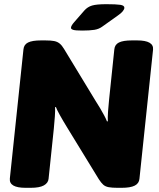

<svg xmlns="http://www.w3.org/2000/svg" viewBox="-20 -895 759 917"><path d="M102 2Q23 2 27 -42L92 -659Q94 -682 114 -692Q134 -702 176 -702H196Q223 -702 238.5 -699Q254 -696 265 -687Q276 -678 286 -661L436 -414Q447 -397 458 -378.5Q469 -360 478 -343Q487 -326 491 -315L495 -316Q494 -333 496 -362.5Q498 -392 501 -419L526 -659Q528 -682 548 -692Q568 -702 610 -702H635Q715 -702 711 -658L646 -41Q644 -19 623.5 -8.5Q603 2 561 2H541Q515 2 499 -1Q483 -4 473 -13Q463 -22 452 -39L302 -284Q281 -318 265.5 -346Q250 -374 247 -384L243 -383Q244 -368 242 -338.5Q240 -309 237 -280L212 -41Q210 -21 189.5 -9.5Q169 2 127 2ZM373 -749Q340 -749 329.5 -752.5Q319 -756 319 -762Q319 -767 323 -774Q327 -781 335 -790L383 -845Q398 -862 419.5 -868.5Q441 -875 488 -875Q535 -875 554.5 -872Q574 -869 574 -858Q574 -851 566.5 -841.5Q559 -832 543 -821L470 -769Q453 -756 430.5 -752.5Q408 -749 373 -749Z"/></svg>

Font: Asap Black
Style: Italic
Weight: 900
Italic angle: -6°
Designer: Pablo Cosgaya
Foundry: Omnibus-Type
Version: Version 3.001